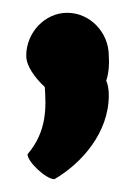

<svg xmlns="http://www.w3.org/2000/svg" viewBox="-20 -303 219 300"><path d="M21 -216C21 -200 34 -182 50 -167C52 -137 54 -98 23 -62C23 -50 52 -23 65 -23C108 -48 150 -96 150 -154C150 -162 149 -170 146 -177C150 -189 151 -203 150 -216C150 -252 121 -283 85 -283C50 -283 21 -252 21 -216Z"/></svg>

Font: Ampere
Style: Cnd
Weight: 400
Version: Version 1